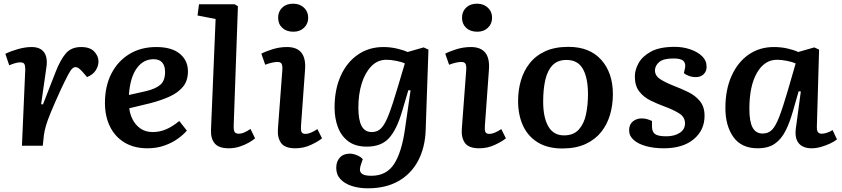

<svg xmlns="http://www.w3.org/2000/svg" viewBox="-20 -790 4564 1041"><path d="M117 -414Q117 -432 112.5 -442Q108 -452 89 -452Q79 -452 64 -448Q49 -444 30 -436L9 -498Q33 -511 74.5 -523Q116 -535 151 -535Q198 -535 218.5 -507Q239 -479 232 -428L203 -225L213 -224L282 -401Q307 -465 336.5 -500Q366 -535 420 -535Q468 -535 491 -510.5Q514 -486 514 -457Q514 -432 499 -408.5Q484 -385 452 -372L428 -400Q417 -412 408 -419Q399 -426 388 -426Q380 -426 371.5 -418Q363 -410 349 -384Q335 -358 310 -305Q275 -228 256 -182Q237 -136 229 -108Q221 -80 218 -57L212 0H99Z M827 -535Q911 -535 955 -498.5Q999 -462 999 -403Q999 -352 972 -319.5Q945 -287 898.5 -266Q852 -245 793 -230L681 -203Q684 -172 699 -142.5Q714 -113 741 -93.5Q768 -74 809 -74Q844 -74 878.5 -88Q913 -102 952 -134L993 -82Q975 -60 943.5 -37.5Q912 -15 870.5 -0.5Q829 14 780 14Q707 14 655.5 -17Q604 -48 576.5 -103.5Q549 -159 549 -232Q549 -323 584 -391Q619 -459 681.5 -497Q744 -535 827 -535ZM875 -400Q875 -433 859.5 -451Q844 -469 813 -469Q756 -469 720.5 -418.5Q685 -368 679 -275L772 -296Q823 -308 849 -330Q875 -352 875 -400Z M1149 -687 1051 -706 1059 -767H1252L1270 -756L1247 -109Q1246 -88 1251 -76.5Q1256 -65 1276 -65Q1301 -65 1338 -91L1363 -40Q1352 -30 1330.5 -17.5Q1309 -5 1280.5 4.5Q1252 14 1220 14Q1167 14 1144.5 -12Q1122 -38 1124 -87Z M1488 -694Q1488 -727 1510 -748.5Q1532 -770 1569 -770Q1605 -770 1628 -748.5Q1651 -727 1651 -694Q1651 -661 1628.5 -639.5Q1606 -618 1571 -618Q1533 -618 1510.5 -639Q1488 -660 1488 -694ZM1511 -413Q1512 -435 1506.5 -444.5Q1501 -454 1485 -454Q1472 -454 1455.5 -450.5Q1439 -447 1418 -439L1397 -499Q1417 -510 1456 -522.5Q1495 -535 1536 -535Q1643 -535 1634 -413L1612 -108Q1610 -86 1614.5 -75Q1619 -64 1637 -64Q1661 -64 1701 -90L1726 -40Q1707 -24 1667 -5Q1627 14 1581 14Q1524 14 1503.5 -15.5Q1483 -45 1487 -93Z M2206 -300 2194 -301 2160 -186Q2131 -87 2089 -41Q2047 5 1969 5Q1906 5 1867.5 -24.5Q1829 -54 1811.5 -102Q1794 -150 1794 -207Q1794 -304 1827 -378Q1860 -452 1920 -493.5Q1980 -535 2059 -535Q2095 -535 2130.5 -527Q2166 -519 2190 -508L2277 -533L2303 -521L2288 -86Q2285 9 2247.5 80.5Q2210 152 2141 191.5Q2072 231 1974 231Q1927 231 1888 218.5Q1849 206 1826 181.5Q1803 157 1803 120Q1803 86 1822.5 64.5Q1842 43 1877 43Q1894 43 1915 51.5Q1936 60 1947 73L1938 99Q1932 115 1931.5 129.5Q1931 144 1944.5 153.5Q1958 163 1994 163Q2075 163 2116.5 99.5Q2158 36 2176 -92ZM1996 -74Q2027 -74 2047.5 -95.5Q2068 -117 2088.5 -170.5Q2109 -224 2138 -322L2175 -446Q2159 -454 2129 -460Q2099 -466 2075 -466Q2028 -466 1994 -431.5Q1960 -397 1941.5 -338.5Q1923 -280 1923 -207Q1923 -140 1940.5 -107Q1958 -74 1996 -74Z M2485 -694Q2485 -727 2507 -748.5Q2529 -770 2566 -770Q2602 -770 2625 -748.5Q2648 -727 2648 -694Q2648 -661 2625.5 -639.5Q2603 -618 2568 -618Q2530 -618 2507.5 -639Q2485 -660 2485 -694ZM2508 -413Q2509 -435 2503.5 -444.5Q2498 -454 2482 -454Q2469 -454 2452.5 -450.5Q2436 -447 2415 -439L2394 -499Q2414 -510 2453 -522.5Q2492 -535 2533 -535Q2640 -535 2631 -413L2609 -108Q2607 -86 2611.5 -75Q2616 -64 2634 -64Q2658 -64 2698 -90L2723 -40Q2704 -24 2664 -5Q2624 14 2578 14Q2521 14 2500.5 -15.5Q2480 -45 2484 -93Z M3029 15Q2950 15 2896.5 -17.5Q2843 -50 2816 -108Q2789 -166 2789 -243Q2789 -300 2804 -352.5Q2819 -405 2851.5 -446.5Q2884 -488 2936 -512Q2988 -536 3062 -536Q3177 -536 3240 -465.5Q3303 -395 3303 -279Q3303 -222 3288 -169.5Q3273 -117 3240.5 -75.5Q3208 -34 3155.5 -9.5Q3103 15 3029 15ZM3038 -56Q3090 -56 3118.5 -88Q3147 -120 3157.5 -171Q3168 -222 3168 -279Q3168 -367 3140.5 -416Q3113 -465 3052 -465Q3003 -465 2975.5 -436Q2948 -407 2936.5 -356.5Q2925 -306 2925 -239Q2925 -153 2953 -104.5Q2981 -56 3038 -56Z M3593 -51Q3636 -51 3665 -69.5Q3694 -88 3694 -121Q3694 -155 3663.5 -174.5Q3633 -194 3587 -211Q3546 -226 3508 -244.5Q3470 -263 3446 -294Q3422 -325 3422 -376Q3422 -411 3442.5 -448Q3463 -485 3510 -510.5Q3557 -536 3638 -536Q3683 -536 3722.5 -522.5Q3762 -509 3786.5 -485.5Q3811 -462 3811 -429Q3812 -405 3796 -388.5Q3780 -372 3753 -372Q3733 -372 3715 -378.5Q3697 -385 3688 -394L3694 -421Q3699 -445 3686 -459Q3673 -473 3632 -473Q3577 -473 3554.5 -454Q3532 -435 3531 -409Q3531 -379 3560 -360.5Q3589 -342 3635 -324Q3674 -309 3712 -290.5Q3750 -272 3775 -241.5Q3800 -211 3800 -162Q3800 -84 3741 -35Q3682 14 3579 14Q3526 14 3483.5 2.5Q3441 -9 3416 -31Q3391 -53 3391 -83Q3391 -115 3411 -131.5Q3431 -148 3459 -148Q3477 -148 3492 -143Q3507 -138 3515 -134V-104Q3515 -76 3531 -63.5Q3547 -51 3593 -51Z M4409 -107Q4408 -83 4414.5 -74Q4421 -65 4436 -65Q4446 -65 4463 -70Q4480 -75 4494 -85L4518 -34Q4504 -23 4481 -12Q4458 -1 4431.5 6.5Q4405 14 4381 14Q4333 14 4310.5 -13.5Q4288 -41 4295 -94L4322 -294L4310 -295L4280 -190Q4262 -126 4239 -80.5Q4216 -35 4180.5 -10.5Q4145 14 4088 14Q4000 14 3956.5 -47Q3913 -108 3913 -204Q3913 -304 3946.5 -378.5Q3980 -453 4039 -494Q4098 -535 4176 -535Q4215 -535 4250 -527Q4285 -519 4308 -508L4395 -533L4421 -521ZM4115 -66Q4146 -66 4166 -86.5Q4186 -107 4205.5 -158Q4225 -209 4252 -301L4294 -446Q4277 -454 4247 -460Q4217 -466 4193 -466Q4125 -466 4084 -395Q4043 -324 4043 -200Q4043 -131 4060.5 -98.5Q4078 -66 4115 -66Z"/></svg>

Font: Literata 7pt SemiBold
Style: Italic
Weight: 600
Italic angle: -2°
Designer: Latin by Veronika Burian and Jose Scaglione. Greek by Irene Vlachou. Cyrillic by Vera Evstafieva
Foundry: TypeTogether
Version: Version 3.002